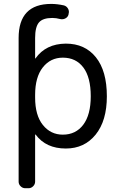

<svg xmlns="http://www.w3.org/2000/svg" viewBox="-20 -785 615 1001"><path d="M453.1 -283.2Q453.1 -381.8 414.6 -433.1Q376 -484.4 307.6 -484.4Q243.2 -484.4 203.1 -433.6Q163.1 -382.8 163.1 -290V-276.4Q163.1 -183.6 203.6 -133.3Q244.1 -83 307.6 -83Q375 -83 414.1 -134.8Q453.1 -186.5 453.1 -283.2ZM111.3 196.3Q97.7 196.3 87.4 186Q77.1 175.8 77.1 162.1V-586.9Q77.1 -764.6 247.1 -764.6Q278.3 -764.6 313.5 -756.8Q327.1 -752.9 334.5 -740.2Q341.8 -727.5 337.9 -713.9L336.9 -708Q333 -695.3 320.8 -689Q308.6 -682.6 294.9 -685.5Q272.5 -691.4 252.9 -691.4Q203.1 -691.4 183.1 -668Q163.1 -644.5 163.1 -586.9V-480.5Q163.1 -479.5 164.1 -479.5Q165 -479.5 165 -480.5Q218.8 -556.6 323.2 -557.6Q422.9 -557.6 480 -486.3Q537.1 -415 537.1 -283.2Q537.1 -155.3 478.5 -83Q419.9 -10.7 323.2 -10.7Q219.7 -10.7 166 -83Q165 -84 164.1 -84Q163.1 -84 163.1 -82V162.1Q163.1 175.8 152.8 186Q142.6 196.3 128.9 196.3Z"/></svg>

Font: Gen Jyuu GothicL Regular
Style: Regular
Weight: 400
Designer: [Source Han Sans]
Ryoko NISHIZUKA  (kana & ideographs); Paul D. Hunt (Latin, Greek & Cyrillic); Wenlong ZHANG  (bopomofo
Version: Version 1.002.20150607